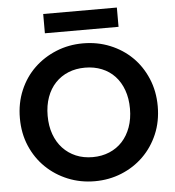

<svg xmlns="http://www.w3.org/2000/svg" viewBox="-59 -931 902 992"><g transform="rotate(-5 392.5 -435.0)"><path d="M750 -351Q750 -272 722 -206.5Q694 -141 645.5 -93.5Q597 -46 532 -19.5Q467 7 393 7Q319 7 254 -19.5Q189 -46 140 -93.5Q91 -141 63 -206.5Q35 -272 35 -351Q35 -429 63 -495Q91 -561 140 -608Q189 -655 254 -681.5Q319 -708 393 -708Q468 -708 533 -681.5Q598 -655 646 -608Q694 -561 722 -495Q750 -429 750 -351ZM179 -351Q179 -298 194.5 -255Q210 -212 238.5 -181.5Q267 -151 306 -134.5Q345 -118 393 -118Q440 -118 479.5 -134.5Q519 -151 547 -181.5Q575 -212 590.5 -255Q606 -298 606 -351Q606 -404 590.5 -447Q575 -490 547 -520Q519 -550 479.5 -566Q440 -582 393 -582Q345 -582 306 -566Q267 -550 238.5 -520Q210 -490 194.5 -447Q179 -404 179 -351ZM202 -877H584V-777H202Z"/></g></svg>

Font: Poppins SemiBold
Style: Regular
Weight: 600
Designer: Ninad Kale (Devanagari), Jonny Pinhorn (Latin)
Foundry: Indian Type Foundry
Version: Version 3.002 2017